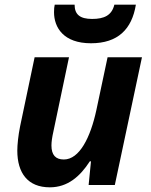

<svg xmlns="http://www.w3.org/2000/svg" viewBox="-20 -791 644 821"><path d="M369 -606C484 -606 544 -666 561 -771H469C458 -725 425 -710 374 -710C322 -710 299 -729 299 -771H214C212 -762 211 -753 211 -739C211 -673 252 -606 369 -606ZM193 10C269 10 322 -36 364 -101H369L359 0H471L587 -546H440L392 -320C367 -204 320 -109 253 -109C218 -109 200 -128 200 -169C200 -185 203 -205 208 -227L275 -546H128L66 -251C58 -212 54 -171 54 -147C54 -51 99 10 193 10Z"/></svg>

Font: Noto Sans
Style: Bold Italic
Weight: 700
Italic angle: -12°
Designer: Monotype Design Team
Foundry: Monotype Imaging Inc.
Version: Version 2.013